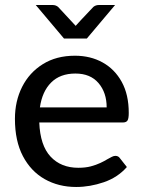

<svg xmlns="http://www.w3.org/2000/svg" viewBox="-20 -738 570 765"><path d="M283.5 7Q213.5 7 158.2 -24.2Q103 -55.5 71.2 -116Q39.5 -176.5 39.5 -264.5Q39.5 -335 68.2 -392Q97 -449 150.8 -482.5Q204.5 -516 278.5 -516Q340.5 -516 388.8 -489.2Q437 -462.5 465 -411.8Q493 -361 493 -288Q493 -265.5 488 -257.8Q483 -250 469.5 -250H136.5Q140 -158.5 181.5 -114Q223 -69.5 292 -69.5Q320.5 -69.5 342 -75.2Q363.5 -81 380 -88.8Q396.5 -96.5 408.5 -104Q418 -109.5 425.8 -113.2Q433.5 -117 439.5 -117Q451.5 -117 457.5 -108L485.5 -72.5Q449 -31 393.8 -12Q338.5 7 283.5 7ZM405 -310Q405 -369 372.5 -407Q340 -445 280.5 -445Q219.5 -445 183.8 -409.2Q148 -373.5 139 -310ZM326 -584.5H235L122.5 -718H190.5Q202 -718 211.5 -710.5Q278 -639.5 281.5 -635Q285 -640 352 -710.5Q361.5 -718 373 -718H438.5Z"/></svg>

Font: Verano Sans Medium
Style: Regular
Weight: 500
Designer: Lukasz Dziedzic with Adam Twardoch and Botio Nikoltchev
Foundry: tyPoland Lukasz Dziedzic
Version: Version 3.001;December 28, 2019;FontCreator 12.0.0.2547 64-b